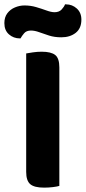

<svg xmlns="http://www.w3.org/2000/svg" viewBox="-49 -853 393 880"><path d="M71 -423H223V-1Q214 2 194 4.5Q174 7 153 7Q108 7 89.5 -9Q71 -25 71 -65ZM223 -231H71V-608Q81 -610 101.5 -613Q122 -616 142 -616Q185 -616 204 -601Q223 -586 223 -544ZM63 -828Q91 -828 116.5 -820.5Q142 -813 164 -805Q186 -797 201 -797Q222 -797 233.5 -809.5Q245 -822 249 -833H254Q282 -833 303 -814Q324 -795 324 -763Q324 -723 298 -702.5Q272 -682 232 -682Q201 -682 176 -690Q151 -698 130.5 -705.5Q110 -713 93 -713Q72 -713 61.5 -700.5Q51 -688 45 -677H42Q13 -677 -8 -695.5Q-29 -714 -29 -747Q-29 -774 -15.5 -792Q-2 -810 19.5 -819Q41 -828 63 -828Z"/></svg>

Font: Baloo Bhaijaan 2
Style: Bold
Weight: 700
Designer: Sanskriti Dholi, Noopur Datye and Ek Type
Foundry: Ek Type
Version: Version 1.701